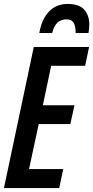

<svg xmlns="http://www.w3.org/2000/svg" viewBox="-21 -952 472 972"><path d="M-1 0 150 -714H430L410 -619H238L196 -419H356L335 -324H175L126 -96H299L279 0ZM178 -785Q190 -855 227 -893.5Q264 -932 321 -932Q380 -932 405.5 -903Q431 -874 431 -829Q431 -818 430 -807Q429 -796 427 -785H362Q362 -819 352 -836.5Q342 -854 316 -854Q289 -854 271 -838.5Q253 -823 243 -785Z"/></svg>

Font: Noto Sans ExtraCondensed SemiBold
Style: Italic
Weight: 600
Width: 2
Italic angle: -12°
Designer: Monotype Design Team
Foundry: Monotype Imaging Inc.
Version: Version 2.013; ttfautohint (v1.8.4.7-5d5b)